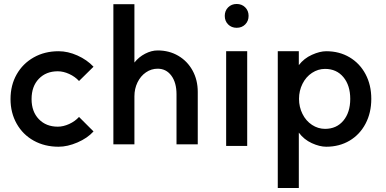

<svg xmlns="http://www.w3.org/2000/svg" viewBox="-20 -727 1944 967"><path d="M378 -138 451 -65Q420 -31 370 -9.5Q320 12 275 12Q205 12 150 -18.5Q95 -49 64 -104Q33 -159 33 -228Q33 -298 64 -352.5Q95 -407 150 -438Q205 -469 275 -469Q322 -469 370 -447.5Q418 -426 451 -391L378 -319Q358 -341 328.5 -354.5Q299 -368 271 -368Q212 -368 175.5 -330Q139 -292 139 -228Q139 -165 175.5 -127Q212 -89 271 -89Q299 -89 328.5 -102.5Q358 -116 378 -138Z M774 -381Q742 -381 715 -362.5Q688 -344 672.5 -312Q657 -280 657 -242V0H551V-706H657V-412Q679 -440 711 -456.5Q743 -473 774 -473Q832 -473 878 -446Q924 -419 950 -371.5Q976 -324 976 -264V0H869V-252Q869 -311 843 -346Q817 -381 774 -381Z M1225 -469V8H1119V-469ZM1232 -647Q1232 -621 1215 -604Q1198 -587 1172 -587Q1146 -587 1129 -604Q1112 -621 1112 -647Q1112 -673 1129 -690Q1146 -707 1172 -707Q1198 -707 1215 -690Q1232 -673 1232 -647Z M1744 -229Q1744 -297 1709.5 -338.5Q1675 -380 1617 -380Q1582 -380 1551.5 -360Q1521 -340 1503.5 -305Q1486 -270 1486 -229Q1486 -188 1503.5 -153Q1521 -118 1551.5 -98Q1582 -78 1617 -78Q1675 -78 1709.5 -119.5Q1744 -161 1744 -229ZM1850 -229Q1850 -159 1821 -104Q1792 -49 1740.5 -18.5Q1689 12 1623 12Q1590 12 1550.5 -6Q1511 -24 1485 -59V220H1379V-469H1485V-399Q1511 -433 1551 -451Q1591 -469 1623 -469Q1689 -469 1740.5 -438.5Q1792 -408 1821 -353.5Q1850 -299 1850 -229Z"/></svg>

Font: SUITE
Style: Bold
Weight: 700
Designer: Sun
Foundry: Sun
Version: Version 2.040